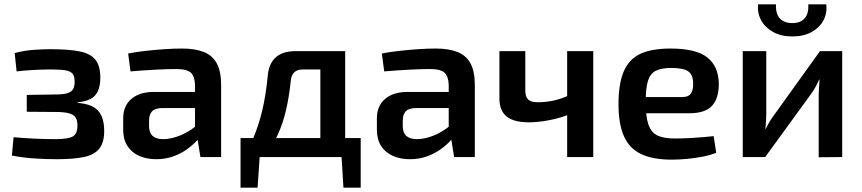

<svg xmlns="http://www.w3.org/2000/svg" viewBox="-20 -728 3994 890"><path d="M212 -500Q297 -500 348 -490Q399 -480 422 -451.5Q445 -423 445 -368Q445 -314 421.5 -286.5Q398 -259 340 -254V-251Q407 -246 435 -214.5Q463 -183 463 -121Q463 -67 440 -38.5Q417 -10 368.5 0Q320 10 243 10Q193 10 139.5 6.5Q86 3 35 -7L43 -92Q86 -88 137 -85.5Q188 -83 235 -83Q296 -83 317.5 -95.5Q339 -108 339 -146Q339 -171 329.5 -184.5Q320 -198 297.5 -203.5Q275 -209 236 -209L104 -210V-288L235 -290Q271 -290 290.5 -295.5Q310 -301 318 -313.5Q326 -326 326 -350Q326 -374 316.5 -386Q307 -398 283.5 -402Q260 -406 217 -406Q174 -406 131.5 -403.5Q89 -401 57 -397L48 -482Q93 -494 137 -497Q181 -500 212 -500Z M824 -503Q883 -503 923.5 -487.5Q964 -472 984.5 -435Q1005 -398 1005 -333V0H909L892 -106L884 -120V-334Q883 -373 865 -390.5Q847 -408 797 -408Q758 -408 700.5 -405Q643 -402 585 -397L574 -480Q609 -487 653.5 -492Q698 -497 742.5 -500Q787 -503 824 -503ZM953 -302 952 -227H728Q697 -226 684 -211Q671 -196 671 -170V-143Q671 -113 687.5 -98Q704 -83 737 -83Q764 -83 797 -93.5Q830 -104 862.5 -125Q895 -146 921 -175V-112Q912 -97 893 -76.5Q874 -56 846.5 -36Q819 -16 783 -3Q747 10 704 10Q660 10 625 -5.5Q590 -21 570.5 -51.5Q551 -82 551 -127V-179Q551 -237 589 -269.5Q627 -302 695 -302Z M1568 -491V-406H1383Q1333 -406 1328 -354Q1320 -278 1305.5 -216Q1291 -154 1266.5 -101.5Q1242 -49 1204 0H1108Q1145 -60 1167.5 -122Q1190 -184 1202.5 -247.5Q1215 -311 1221 -376Q1226 -433 1258 -462Q1290 -491 1351 -491ZM1184 -5 1174 142H1095V-5ZM1652 -88V0H1095V-88ZM1652 -5V142H1572L1563 -5ZM1580 -491V0H1465V-491Z M2000 -503Q2059 -503 2099.5 -487.5Q2140 -472 2160.5 -435Q2181 -398 2181 -333V0H2085L2068 -106L2060 -120V-334Q2059 -373 2041 -390.5Q2023 -408 1973 -408Q1934 -408 1876.5 -405Q1819 -402 1761 -397L1750 -480Q1785 -487 1829.5 -492Q1874 -497 1918.5 -500Q1963 -503 2000 -503ZM2129 -302 2128 -227H1904Q1873 -226 1860 -211Q1847 -196 1847 -170V-143Q1847 -113 1863.5 -98Q1880 -83 1913 -83Q1940 -83 1973 -93.5Q2006 -104 2038.5 -125Q2071 -146 2097 -175V-112Q2088 -97 2069 -76.5Q2050 -56 2022.5 -36Q1995 -16 1959 -3Q1923 10 1880 10Q1836 10 1801 -5.5Q1766 -21 1746.5 -51.5Q1727 -82 1727 -127V-179Q1727 -237 1765 -269.5Q1803 -302 1871 -302Z M2415 -491V-309Q2415 -279 2428.5 -266.5Q2442 -254 2472 -254Q2508 -254 2542.5 -261Q2577 -268 2620 -287L2632 -203Q2583 -182 2529 -171.5Q2475 -161 2432 -161Q2362 -161 2328.5 -188Q2295 -215 2295 -271V-491ZM2730 -491V0H2609V-491Z M3088 -503Q3207 -503 3259 -461.5Q3311 -420 3312 -339Q3312 -272 3280.5 -237.5Q3249 -203 3174 -203H2893V-278H3141Q3173 -278 3183.5 -296Q3194 -314 3193 -340Q3193 -381 3170.5 -397Q3148 -413 3092 -413Q3046 -413 3020 -400Q2994 -387 2983.5 -353Q2973 -319 2973 -255Q2973 -187 2986 -150Q2999 -113 3028.5 -99.5Q3058 -86 3109 -86Q3146 -86 3195 -89Q3244 -92 3288 -97L3300 -20Q3274 -9 3238 -2Q3202 5 3164.5 8.5Q3127 12 3094 12Q3005 12 2950.5 -14.5Q2896 -41 2871.5 -98Q2847 -155 2847 -245Q2847 -342 2872 -398.5Q2897 -455 2949.5 -479Q3002 -503 3088 -503Z M3884 -491V0L3775 1V-286Q3775 -304 3776.5 -321.5Q3778 -339 3779 -359H3777Q3770 -343 3760 -324.5Q3750 -306 3740 -293L3527 0H3423V-491H3532V-201Q3532 -184 3531 -167.5Q3530 -151 3528 -131H3530Q3538 -148 3547.5 -164Q3557 -180 3567 -193L3781 -491ZM3727 -708H3810Q3815 -667 3797 -633.5Q3779 -600 3742 -579.5Q3705 -559 3653 -559Q3601 -559 3564 -579.5Q3527 -600 3508.5 -633.5Q3490 -667 3494 -708H3577Q3575 -664 3595 -642.5Q3615 -621 3653 -621Q3690 -621 3709.5 -642.5Q3729 -664 3727 -708Z"/></svg>

Font: Exo 2 SemiBold
Style: Regular
Weight: 600
Designer: Natanael Gama
Foundry: Natanael Gama
Version: Version 2.010